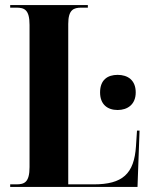

<svg xmlns="http://www.w3.org/2000/svg" viewBox="-20 -734 591 754"><path d="M20 0H520L528 -221H518L514 -160C507 -51 461 -10 348 -10H248V-640C248 -696 269 -704 300 -704H325V-714H20V-704H44C76 -704 96 -696 96 -636V-78C96 -18 76 -10 44 -10H20ZM442 -302C481 -302 513 -324 513 -371C513 -420 481 -440 442 -440C402 -440 373 -420 373 -371C373 -324 402 -302 442 -302Z"/></svg>

Font: Noto Serif Display Condensed Extra
Style: Regular
Weight: 800
Width: 3
Designer: Monotype Design Team
Foundry: Monotype Imaging Inc.
Version: Version 1.900